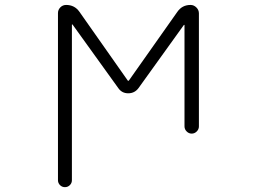

<svg xmlns="http://www.w3.org/2000/svg" viewBox="-20 -565 1040 781"><path d="M499 -238.3Q500 -236.3 502 -236.3Q503.9 -236.3 504.9 -238.3L701.2 -516.6Q720.7 -544.9 754.9 -544.9Q768.6 -544.9 778.8 -534.7Q789.1 -524.4 789.1 -510.7V-50.8Q789.1 -39.1 780.3 -30.3Q771.5 -21.5 759.8 -21.5Q748 -21.5 739.3 -30.3Q730.5 -39.1 730.5 -50.8V-462.9Q730.5 -463.9 729.5 -463.9Q728.5 -463.9 727.5 -462.9L543 -206.1Q527.3 -185.5 501.5 -185.5Q475.6 -185.5 460.9 -207L275.4 -464.8Q274.4 -465.8 273.4 -465.8Q272.5 -465.8 272.5 -464.8V168Q272.5 179.7 264.2 188Q255.9 196.3 244.1 196.3Q232.4 196.3 224.1 188Q215.8 179.7 215.8 168V-511.7Q215.8 -525.4 225.6 -535.2Q235.4 -544.9 249 -544.9Q283.2 -544.9 302.7 -517.6Z"/></svg>

Font: Rounded-L Mgen+ 1mn light
Style: Regular
Weight: 200
Designer: [Source Han Sans]
Ryoko NISHIZUKA  (kana & ideographs); Paul D. Hunt (Latin, Greek & Cyrillic); Wenlong ZHANG  (bopomofo
Version: Version 1.059.20150602